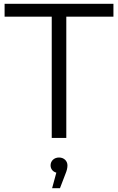

<svg xmlns="http://www.w3.org/2000/svg" viewBox="-20 -720 616 1002"><path d="M326 -633H572V-700H4V-633H250V0H326ZM321 189C329 170 332 156 332 143C332 121 315 102 288 102C262 102 244 120 244 143C244 161 255 176 274 181L252 262H293Z"/></svg>

Font: Montserrat-Alt1
Style: Regular
Weight: 400
Designer: Differentunic
Foundry: Differentunic
Version: Version 7.222